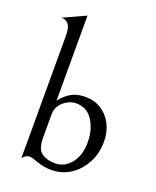

<svg xmlns="http://www.w3.org/2000/svg" viewBox="-140 -822 744 917"><g transform="rotate(20 232.0 -364.0)"><path d="M175 -40Q200 -24 239 -24Q287 -24 319.5 -64.5Q352 -105 352 -172Q352 -235 322.5 -281.5Q293 -328 237 -328Q216 -328 194 -316.5Q172 -305 158 -285Q144 -265 144 -240V-122Q144 -90 151 -70Q158 -50 175 -40ZM36 -688H30L144 -740V-307Q156 -327 187.5 -349.5Q219 -372 270 -372Q314 -372 349 -350Q384 -328 404 -289Q424 -250 424 -202Q424 -141 399 -94Q374 -47 334 -19Q289 12 232 12Q192 12 147 -5Q126 -13 115 -13Q98 -13 80 7V-615Q80 -657 66.5 -672.5Q53 -688 36 -688Z"/></g></svg>

Font: BellefairVN
Style: Regular
Weight: 400
Designer: Nick Shinn, Liron Lavi Turkenic
Foundry: Shinntype
Version: Version 1.003